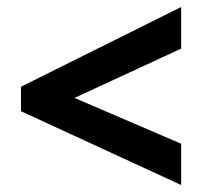

<svg xmlns="http://www.w3.org/2000/svg" viewBox="-20 -635 581 549"><path d="M498 -106V-224L193 -355L498 -496V-615L40 -387V-317Z"/></svg>

Font: Noto Sans Lao Looped SemiCondensed
Style: Bold
Weight: 700
Width: 4
Designer: Mark Frömberg, Ben Mitchell
Foundry: The Fontpad Ltd
Version: Version 1.002